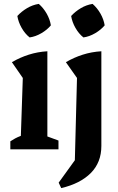

<svg xmlns="http://www.w3.org/2000/svg" viewBox="-20 -766 607 985"><path d="M33 0V-41Q45 -49 58 -56Q71 -63 87 -69L97 -366L41 -447Q82 -471 127.5 -485.5Q173 -500 223 -503V-66L280 -45V0ZM179 -746Q203 -725 219.5 -696Q236 -667 241 -636Q222 -613 192 -595.5Q162 -578 132 -574Q108 -593 91 -623Q74 -653 69 -684Q90 -707 118.5 -724Q147 -741 179 -746ZM294 199 281 171 364 56 375 -366 318 -447Q359 -471 404.5 -485.5Q450 -500 500 -503V-17Q500 67 446 121.5Q392 176 294 199ZM455 -746Q479 -725 495.5 -696Q512 -667 517 -636Q498 -613 468 -595.5Q438 -578 408 -574Q384 -593 367 -623Q350 -653 345 -684Q366 -707 394.5 -724Q423 -741 455 -746Z"/></svg>

Font: Piazzolla 24pt
Style: Bold
Weight: 700
Designer: Juan Pablo del Peral
Foundry: Huerta Tipografica
Version: Version 2.005